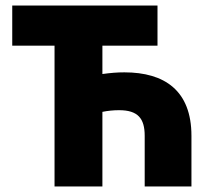

<svg xmlns="http://www.w3.org/2000/svg" viewBox="-20 -670 766 690"><path d="M176 0H348V-268C368 -272 388 -274 408 -274C476 -274 500 -244 500 -182V0H668V-182C668 -344 572 -410 427 -410C400 -410 378 -408 348 -404V-506H546V-650H24V-506H176Z"/></svg>

Font: Source Sans Pro Black
Style: Regular
Weight: 900
Designer: Paul D. Hunt
Foundry: Adobe Systems Incorporated
Version: Version 3.006;hotconv 1.0.111;makeotfexe 2.5.65597